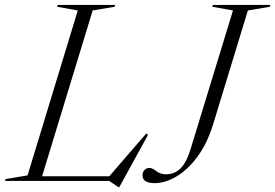

<svg xmlns="http://www.w3.org/2000/svg" viewBox="-62 -735 1118 780"><path d="M314.5 -692.5 109 -19H382L532 -192.5L539.5 -187.5L422.5 25.5H419.5L381.5 0H-41.5L-39.5 -7.5L50 -22.5L254 -692.5L170 -707.5L172.5 -715H406L403.5 -707.5ZM803.5 -229Q779.5 -151.5 740.2 -98.5Q701 -45.5 655 -18.2Q609 9 566 9Q517 9 517 -23Q517 -36 525.2 -44.5Q533.5 -53 545.5 -53Q556.5 -53 572.8 -40Q589 -27 612.5 -27Q647 -27 671.5 -51Q696 -75 712.5 -130L884.5 -692.5L800.5 -707.5L803 -715H1036.5L1034 -707.5L945 -692.5Z"/></svg>

Font: Newsreader Display Light
Style: Italic
Weight: 300
Italic angle: -17°
Designer: Hugues Gentile
Foundry: Production Type
Version: Version 1.001